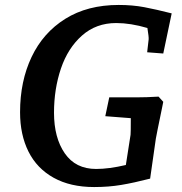

<svg xmlns="http://www.w3.org/2000/svg" viewBox="-20 -740 735 775"><path d="M61 -287Q61 -412 107.5 -510Q154 -608 243.5 -664Q333 -720 459 -720Q515 -720 562.5 -711Q610 -702 673 -686L639 -524L574 -529L580 -581Q581 -590 575 -627Q507 -647 449 -647Q368 -647 311 -596.5Q254 -546 226 -463.5Q198 -381 198 -285Q198 -184 241.5 -121Q285 -58 368 -58Q420 -58 488 -74L507 -196Q508 -204 508 -263L405 -271L421 -347H529Q571 -347 620 -350L639 -329L634 -304Q611 -193 609 -180L586 -19Q520 -2 469 6.5Q418 15 360 15Q264 15 196.5 -22.5Q129 -60 95 -128Q61 -196 61 -287Z"/></svg>

Font: Andada Pro
Style: Bold Italic
Weight: 700
Italic angle: -7°
Designer: Carolina Giovagnoli
Foundry: Huerta Tipografica
Version: Version 3.005; ttfautohint (v1.8.4)